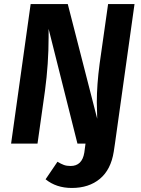

<svg xmlns="http://www.w3.org/2000/svg" viewBox="-20 -712 699 952"><path d="M206 177 265 90Q283 101 297 106Q311 111 330 111Q387 111 398 45L404 0H550L544 40Q530 129 475.5 174.5Q421 220 336 220Q259 220 206 177ZM550 0H364L221 -569V-528Q221 -396 203 -262L166 0H35L132 -692H316L462 -123Q460 -181 460 -206Q460 -291 474 -396L516 -692H647Z"/></svg>

Font: Fira Sans SemiBold
Style: Italic
Weight: 600
Italic angle: -8°
Designer: bBox Type GmbH & Carrois Corporate GbR & Edenspiekermann AG
Foundry: bBox Type GmbH & Carrois Corporate GbR & Edenspiekermann AG
Version: Version 4.301